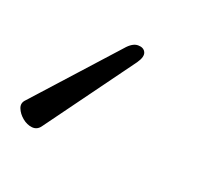

<svg xmlns="http://www.w3.org/2000/svg" viewBox="-100 -91 386 334"><g transform="rotate(20 93.0 75.5)"><path d="M-2 167Q-8 175 -17.5 174Q-27 173 -35.5 166Q-44 159 -47.5 150Q-51 141 -44 134L86 -10Q97 -23 107.5 -23Q118 -23 121.5 -15.5Q125 -8 116 5Z"/></g></svg>

Font: Junicode VF
Style: Italic
Weight: 400
Italic angle: -11°
Designer: Peter S. Baker
Version: Version 2.209